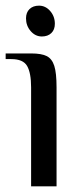

<svg xmlns="http://www.w3.org/2000/svg" viewBox="-23 -659 289 679"><path d="M69 -594Q69 -615 81.5 -627Q94 -639 115 -639Q138 -639 154.5 -620Q171 -601 171 -575Q171 -554 158.5 -542Q146 -530 125 -530Q102 -530 85.5 -549Q69 -568 69 -594ZM87 -350Q87 -401 73 -425.5Q59 -450 17 -450H-3V-470H87Q124 -470 142.5 -460.5Q161 -451 169 -426Q177 -401 177 -350V0H87Z"/></svg>

Font: Philosopher
Style: Regular
Weight: 400
Designer: Jovanny Lemonad
Foundry: Jovanny Lemonad
Version: Version 2.000